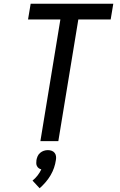

<svg xmlns="http://www.w3.org/2000/svg" viewBox="-20 -755 640 1027"><path d="M196 0 303 -651H130L144 -735H586L572 -651H399L292 0ZM192 252 154 211Q169 199 181 183.5Q193 168 201 151Q193 149 187 144.5Q181 140 177.5 133Q174 126 174 117.5Q174 109 175 101Q177 90 181.5 80Q186 70 195 62.5Q204 55 214.5 51.5Q225 48 236 48Q247 48 256.5 51.5Q266 55 272 62.5Q278 70 279.5 80Q281 90 279 101Q276 122 269 142.5Q262 163 250.5 182.5Q239 202 224 219.5Q209 237 192 252Z"/></svg>

Font: Iosevka Md Ex Obl
Style: Regular
Weight: 500
Width: 7
Italic angle: -9°
Monospace: yes
Designer: Belleve Invis
Foundry: Belleve Invis
Version: Version 32.5.0; ttfautohint (v1.8.4)